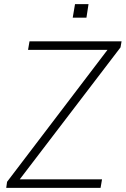

<svg xmlns="http://www.w3.org/2000/svg" viewBox="-20 -904 605 924"><path d="M10 0 14 -29 517 -690V-664H115L122 -705H565L560 -676L56 -16V-41H471L464 0ZM330 -819 341 -884H406L396 -819Z"/></svg>

Font: Nunito Sans 10pt SemiCondensed ExtraLight
Style: Italic
Weight: 250
Width: 4
Italic angle: -9°
Designer: Vernon Adams
Foundry: Vernon Adams
Version: Version 3.101;gftools[0.9.27]